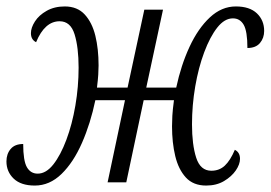

<svg xmlns="http://www.w3.org/2000/svg" viewBox="-39 -566 840 596"><path d="M69 10Q26 10 3.5 -11.5Q-19 -33 -19 -65Q-19 -88 -6 -103.5Q7 -119 33 -119Q33 -67 44.5 -47Q56 -27 78 -27Q104 -27 126.5 -55.5Q149 -84 167 -132Q185 -180 195 -238.5Q205 -297 205 -356Q205 -419 192.5 -459.5Q180 -500 146 -500Q100 -500 73 -435Q57 -443 57 -463Q57 -480 69.5 -499.5Q82 -519 106 -532.5Q130 -546 162 -546Q201 -546 224 -521Q247 -496 257 -455Q267 -414 267 -363Q267 -350 266 -334Q265 -318 262 -294H357L409 -536H467L415 -294H508Q523 -364 549.5 -421Q576 -478 612.5 -512Q649 -546 693 -546Q736 -546 758.5 -524.5Q781 -503 781 -470Q781 -448 768 -432.5Q755 -417 729 -417Q729 -469 717.5 -489Q706 -509 684 -509Q658 -509 635.5 -480.5Q613 -452 595 -404Q577 -356 567 -297.5Q557 -239 557 -180Q557 -117 570 -76.5Q583 -36 617 -36Q642 -36 659 -52Q676 -68 690 -101Q706 -93 706 -73Q706 -56 693 -37Q680 -18 656.5 -4Q633 10 601 10Q561 10 538 -15Q515 -40 505 -81.5Q495 -123 495 -174Q495 -189 496 -207Q497 -225 501 -255H407L353 0H295L349 -255H257Q242 -183 215.5 -122.5Q189 -62 152 -26Q115 10 69 10Z"/></svg>

Font: Noto Serif Condensed Light
Style: Italic
Weight: 300
Width: 3
Italic angle: -12°
Designer: Monotype Design Team
Foundry: Monotype Imaging Inc.
Version: Version 2.014; ttfautohint (v1.8.4.7-5d5b)